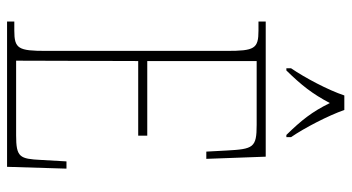

<svg xmlns="http://www.w3.org/2000/svg" viewBox="-240 -730 971 530"><g transform="rotate(90 245.0 -465.5)"><path d="M169 -784V-771H175C216 -813 239 -842 265 -891C289 -842 312 -813 353 -771H359V-784C333 -822 300 -886 284 -931H244C229 -886 195 -822 169 -784ZM40 0H441L446 -164H426L422 -94C419 -35 415 -25 354 -25H148L149 -362H355V-387H149V-689H325C388 -689 392 -680 396 -606L399 -550H419L413 -714H40V-694H65C115 -694 121 -683 121 -606V-108C121 -31 115 -20 65 -20H40Z"/></g></svg>

Font: Noto Serif Devanagari Condensed Thin
Style: Regular
Weight: 100
Width: 3
Designer: Universal Thirst, Indian Type Foundry and the Monotype Design Team
Foundry: Monotype Imaging Inc.
Version: Version 2.004